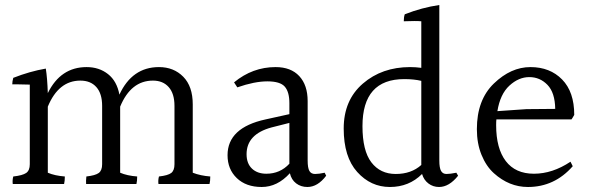

<svg xmlns="http://www.w3.org/2000/svg" viewBox="-20 -784 2354 767"><path d="M750 -367V-94Q781 -82 820 -79Q820 -61 817 -49H613Q611 -64 615 -79Q651 -83 664 -93Q677 -103 677 -128V-361Q677 -410 654 -436Q631 -462 591 -462Q503 -462 460 -358V-94Q488 -82 528 -79Q528 -61 525 -49H324Q323 -61 325 -79Q361 -83 374.5 -93Q388 -103 388 -128V-361Q388 -410 365 -436Q342 -462 301 -462Q214 -462 171 -358V-94Q199 -82 239 -79Q239 -61 236 -49H31Q29 -64 33 -79Q70 -83 84.5 -93Q99 -103 99 -128V-446Q70 -447 54 -447Q38 -447 29 -447Q29 -459 33 -473Q99 -499 163 -510Q169 -472 171 -412Q222 -516 326 -516Q376 -516 411.5 -488Q447 -460 457 -406Q508 -516 615 -516Q674 -516 712 -477.5Q750 -439 750 -367Z M965 -168Q965 -131 986.5 -110.5Q1008 -90 1044 -90Q1099 -90 1136 -130V-293L1065 -275Q965 -248 965 -168ZM1208 -37Q1182 -37 1163 -51.5Q1144 -66 1138 -92Q1088 -37 1025.5 -37Q963 -37 926 -72.5Q889 -108 889 -164Q889 -274 1041 -307L1136 -328V-372Q1136 -417 1117.5 -438Q1099 -459 1048 -459Q997 -459 928 -435L915 -455Q989 -516 1081 -516Q1142 -516 1175.5 -480Q1209 -444 1209 -380V-143Q1209 -113 1216 -101Q1223 -89 1238.5 -89Q1254 -89 1277 -94L1283 -82Q1249 -37 1208 -37Z M1595 -468Q1428 -468 1428 -280Q1428 -182 1463.5 -135.5Q1499 -89 1561 -89Q1623 -89 1663 -125V-461Q1634 -468 1595 -468ZM1734 -37Q1710 -37 1691.5 -51Q1673 -65 1666 -89Q1614 -37 1537.5 -37Q1461 -37 1407 -97Q1353 -157 1353 -270.5Q1353 -384 1429.5 -450Q1506 -516 1618 -516Q1641 -516 1663 -513V-699Q1653 -700 1635 -700Q1617 -700 1593 -699Q1593 -716 1597 -727Q1666 -754 1735 -764V-143Q1735 -113 1742 -101Q1749 -89 1763.5 -89Q1778 -89 1803 -94L1810 -82Q1774 -37 1734 -37Z M1967 -340 2083 -348 2198 -349Q2197 -414 2167 -445Q2137 -476 2094.5 -476Q2052 -476 2015 -442Q1978 -408 1967 -340ZM1962 -284Q1962 -191 2000.5 -140.5Q2039 -90 2113 -90Q2187 -90 2259 -138L2268 -120Q2195 -37 2089 -37Q2014 -37 1953 -92Q1922 -120 1903.5 -165.5Q1885 -211 1885 -268Q1885 -385 1953 -450.5Q2021 -516 2099 -516Q2177 -516 2225.5 -466.5Q2274 -417 2274 -325Q2268 -314 2263 -307H1963Q1962 -300 1962 -284Z"/></svg>

Font: Halant
Style: Regular
Weight: 400
Designer: Hitesh Malaviya (Devanagari), Satya Rajpurohit (Latin)
Foundry: Indian Type Foundry
Version: Version 1.101;PS 1.0;hotconv 1.0.78;makeotf.lib2.5.61930; tt